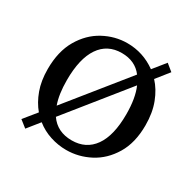

<svg xmlns="http://www.w3.org/2000/svg" viewBox="-121 -631 791 781"><g transform="rotate(30 274.5 -240.0)"><path d="M487 -475 440 -416Q469 -385 486.5 -339.5Q504 -294 504 -235Q504 -153 470.5 -97.5Q437 -42 384.5 -14.5Q332 13 274 13Q236 13 199 1Q162 -11 132 -35L87 21L54 -5L102 -64Q76 -95 60.5 -137.5Q45 -180 45 -235Q45 -318 78 -374.5Q111 -431 163.5 -459.5Q216 -488 274 -488Q348 -488 409 -444L455 -501ZM135 -235Q135 -168 151 -124L371 -397Q337 -442 274 -442Q207 -442 171 -389Q135 -336 135 -235ZM274 -32Q341 -32 377.5 -83.5Q414 -135 414 -235Q414 -311 393 -359L171 -83Q206 -32 274 -32Z"/></g></svg>

Font: Source Serif 4
Style: Regular
Weight: 400
Designer: Frank Grießhammer
Foundry: Adobe
Version: Version 4.005;hotconv 1.1.0;makeotfexe 2.6.0